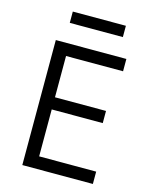

<svg xmlns="http://www.w3.org/2000/svg" viewBox="-132 -997 864 1083"><g transform="rotate(15 300.0 -455.0)"><path d="M105 0V-730H517V-658H184V-417H482V-346H184V-72H517V0ZM156 -844V-910H466V-844Z"/></g></svg>

Font: JetBrains Mono NL Light
Style: Regular
Weight: 300
Monospace: yes
Designer: Philipp Nurullin, Konstantin Bulenkov
Foundry: JetBrains
Version: Version 2.305; ttfautohint (v1.8.4.7-5d5b)